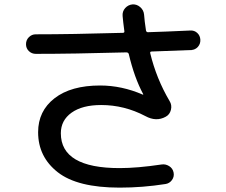

<svg xmlns="http://www.w3.org/2000/svg" viewBox="-20 -818 1040 883"><path d="M144.5 -570.3Q126 -570.3 112.8 -583Q99.6 -595.7 99.6 -614.7Q99.6 -633.8 112.8 -647Q126 -660.2 144.5 -660.2Q308.6 -660.2 544.9 -667Q553.7 -667 551.8 -675.8Q545.9 -719.7 543.9 -744.1Q542 -765.6 555.7 -780.8Q569.3 -795.9 589.8 -797.9Q609.4 -798.8 625 -785.2Q640.6 -771.5 642.6 -751Q644.5 -722.7 651.4 -677.7Q653.3 -669.9 660.2 -669.9Q731.4 -671.9 855.5 -677.7Q874 -678.7 887.2 -666.5Q900.4 -654.3 901.4 -635.3Q902.3 -616.2 890.1 -602.5Q877.9 -588.9 859.4 -587.9Q797.9 -585 677.7 -581.1Q668.9 -581.1 670.9 -573.2Q699.2 -456.1 759.8 -353.5Q771.5 -335 766.1 -313Q760.7 -291 742.2 -281.2Q698.2 -256.8 648.4 -284.2Q551.8 -335 445.3 -335Q358.4 -335 309.1 -299.8Q259.8 -264.6 259.8 -205.1Q259.8 -44.9 530.3 -44.9Q611.3 -44.9 722.7 -61.5Q741.2 -64.5 757.8 -54.2Q774.4 -43.9 778.3 -24.9Q782.2 -5.9 771 9.8Q759.8 25.4 741.2 28.3Q635.7 44.9 530.3 44.9Q335.9 44.9 245.6 -25.9Q155.3 -96.7 155.3 -210Q155.3 -307.6 231 -366.2Q306.6 -424.8 440.4 -424.8Q540 -424.8 636.7 -382.8H638.7V-384.8Q597.7 -460.9 572.3 -569.3Q570.3 -577.1 560.5 -577.1Q315.4 -570.3 144.5 -570.3Z"/></svg>

Font: Rounded Mgen+ 1mn medium
Style: Regular
Weight: 500
Designer: [Source Han Sans]
Ryoko NISHIZUKA  (kana & ideographs); Paul D. Hunt (Latin, Greek & Cyrillic); Wenlong ZHANG  (bopomofo
Version: Version 1.059.20150602